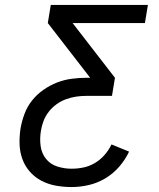

<svg xmlns="http://www.w3.org/2000/svg" viewBox="-20 -755 640 775"><path d="M269 0Q237 0 206 -5.5Q175 -11 148 -25Q121 -39 101 -61.5Q81 -84 70.5 -112.5Q60 -141 59 -173Q58 -205 63 -237Q68 -266 79 -295.5Q90 -325 109.5 -349.5Q129 -374 155.5 -392.5Q182 -411 210.5 -422Q239 -433 269 -437Q299 -441 329 -441H344L173 -662L185 -735H577L565 -662H273L444 -441L432 -368H329Q308 -368 287.5 -365Q267 -362 246.5 -354.5Q226 -347 208 -334Q190 -321 176.5 -303.5Q163 -286 155.5 -266Q148 -246 145 -226Q140 -195 144 -165.5Q148 -136 165.5 -114Q183 -92 211 -83Q239 -74 269 -74Q293 -74 317 -79Q341 -84 363 -97Q385 -110 402 -129.5Q419 -149 430 -172L501 -143Q486 -111 461.5 -82.5Q437 -54 405 -35Q373 -16 338 -8Q303 0 269 0Z"/></svg>

Font: Iosevka Aile
Style: Italic
Weight: 400
Italic angle: -9°
Designer: Belleve Invis
Foundry: Belleve Invis
Version: Version 28.0.1; ttfautohint (v1.8.4)